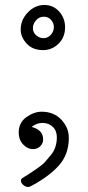

<svg xmlns="http://www.w3.org/2000/svg" viewBox="-20 -547 351 770"><path d="M154 -394Q172 -394 184 -407.5Q196 -421 196 -439Q196 -454 185 -467Q174 -480 155 -480Q137 -480 124.5 -465.5Q112 -451 112 -434Q112 -417 125 -405.5Q138 -394 154 -394ZM241 -438Q241 -397 214.5 -371.5Q188 -346 153 -346Q111 -346 87 -372Q63 -398 63 -429Q63 -467 91.5 -497Q120 -527 158 -527Q194 -527 217.5 -500.5Q241 -474 241 -438ZM101 201Q95 203 93 203Q83 203 73.5 195Q64 187 64 178Q64 170 70 167Q91 154 99.5 148.5Q108 143 129 128.5Q150 114 160 103Q170 92 183.5 75.5Q197 59 202.5 41Q208 23 208 4Q208 -23 191.5 -38.5Q175 -54 151 -54Q126 -54 107 -38Q153 -26 153 12Q153 28 141.5 39.5Q130 51 113 51Q90 51 72.5 32Q55 13 55 -15Q55 -55 85.5 -77Q116 -99 147 -99Q196 -99 226 -67Q256 -35 256 6Q256 73 215 118Q174 163 101 201Z"/></svg>

Font: Bonbon
Style: Regular
Weight: 400
Designer: Ksenia Erulevich
Foundry: Cyreal (www.cyreal.org)
Version: Version 1.000